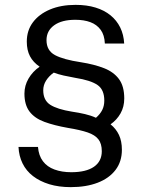

<svg xmlns="http://www.w3.org/2000/svg" viewBox="-20 -759 600 789"><path d="M270.7 10Q221.6 10 182.5 -1.9Q143.4 -13.9 115.6 -35.4Q87.7 -56.9 72.7 -87.5Q57.7 -118.1 56 -155.3H136.1Q138.9 -119.7 156.3 -96.6Q173.7 -73.4 203.9 -62.4Q234.1 -51.3 272.9 -51.3Q333.7 -51.3 366 -73.6Q398.3 -96 398.3 -137.7Q398.3 -168.6 384.4 -186.4Q370.6 -204.3 340.4 -214.7Q310.1 -225.1 259.3 -233.4Q203 -243.3 162.7 -258.1Q122.4 -272.9 101.4 -300.5Q80.4 -328.1 80.4 -374.4Q80.4 -407.4 97.4 -436.4Q114.3 -465.3 142.9 -484.9Q116.3 -503 103.2 -527.9Q90.1 -552.7 90.1 -587.9Q90.1 -633.7 115.3 -667.4Q140.4 -701 185.4 -720Q230.4 -739 290.6 -739Q336.6 -739 372.6 -727.9Q408.6 -716.9 434.1 -696.1Q459.6 -675.4 474 -646.1Q488.4 -616.7 490.3 -580.1H410.9Q409.4 -615.3 393.6 -636.6Q377.9 -658 351.4 -667.9Q324.9 -677.7 289.6 -677.7Q233.6 -677.7 202.4 -655Q171.1 -632.3 171.1 -593.9Q171.1 -551.3 205.9 -532.6Q240.7 -514 312.1 -503.3Q367.4 -494.6 407.4 -478.9Q447.3 -463.3 468.9 -434Q490.6 -404.7 490.6 -354.4Q490.6 -320.1 475.4 -293.2Q460.3 -266.3 434.3 -248.1Q456.9 -229.9 468.9 -204.5Q480.9 -179.1 480.9 -143.6Q480.9 -95 454.7 -60.6Q428.6 -26.3 381.2 -8.1Q333.9 10 270.7 10ZM374.3 -275Q391.6 -290 400.1 -307Q408.6 -324 408.6 -345.7Q408.6 -390.6 380.6 -409.8Q352.7 -429 290.4 -438.9Q264.3 -443.6 241.7 -448.6Q219.1 -453.7 200.9 -460.6Q180.7 -446 169.2 -427.6Q157.7 -409.3 157.7 -387.9Q157.7 -347 186.4 -328.5Q215.1 -310 276.1 -300.1Q303.9 -296.1 329.1 -290.2Q354.3 -284.3 374.3 -275Z"/></svg>

Font: Mona Sans ExtraLight
Style: Regular
Weight: 200
Designer: Deni Anggara
Foundry: GitHub
Version: Version 2.000